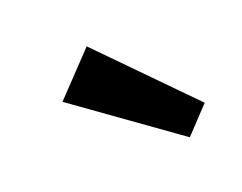

<svg xmlns="http://www.w3.org/2000/svg" viewBox="-42 -812 353 280"><g transform="rotate(-15 135.0 -671.5)"><path d="M250 -631 216 -588 50 -686 105 -755Z"/></g></svg>

Font: Carrois Gothic
Style: Regular
Weight: 400
Designer: Ralph du Carrois
Foundry: Ralph du Carrois
Version: Version 1.001